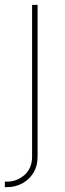

<svg xmlns="http://www.w3.org/2000/svg" viewBox="-37 -561 266 785"><path d="M94.2 -541H116.7V79.1Q116.7 117.7 99.4 145.8Q82 173.8 53.7 189Q25.4 204.1 -8.3 204.1H-17.1V181.6H-8.3Q32.2 181.6 63.2 154.3Q94.2 127 94.2 79.1Z"/></svg>

Font: Inter 17pt Thin
Style: Regular
Weight: 250
Version: Version 4.001;git-66647c0bb